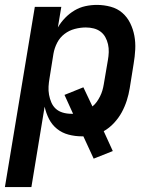

<svg xmlns="http://www.w3.org/2000/svg" viewBox="-29 -548 649 783"><path d="M-9 215 113 -520H221L207 -436Q219 -457 236.5 -475Q254 -493 275 -505.5Q296 -518 319.5 -523Q343 -528 366 -528Q395 -528 422.5 -520.5Q450 -513 470 -495.5Q490 -478 502 -453.5Q514 -429 519 -402Q524 -375 522.5 -346Q521 -317 516 -288L500 -188Q496 -163 488 -138Q480 -113 467.5 -90Q455 -67 436 -46.5Q417 -26 394 -13L431 68L353 99L311 8H305Q277 8 250.5 1Q224 -6 203.5 -22.5Q183 -39 171 -62.5Q159 -86 153 -113L99 215ZM261 -84H269L234 -161L311 -192L348 -114Q358 -122 365.5 -132.5Q373 -143 379 -155Q385 -167 388.5 -179Q392 -191 394 -203L411 -303Q414 -319 414.5 -335.5Q415 -352 411.5 -367.5Q408 -383 400.5 -396.5Q393 -410 381 -419Q369 -428 353.5 -432Q338 -436 321 -436Q299 -436 276 -430Q253 -424 234 -409.5Q215 -395 204 -373.5Q193 -352 189 -329L173 -229Q170 -212 169 -195Q168 -178 171 -161.5Q174 -145 180.5 -130Q187 -115 198.5 -104.5Q210 -94 226.5 -89Q243 -84 261 -84Z"/></svg>

Font: Iosevka SmBd Ex Obl
Style: Regular
Weight: 600
Width: 7
Italic angle: -9°
Monospace: yes
Designer: Belleve Invis
Foundry: Belleve Invis
Version: Version 32.5.0; ttfautohint (v1.8.4)